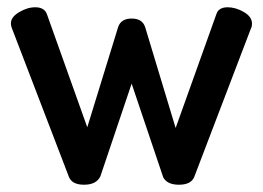

<svg xmlns="http://www.w3.org/2000/svg" viewBox="-20 -498 724 528"><path d="M669 -417 514 -11Q505 10 472 10Q440 10 429 -10L342 -268L256 -13Q245 10 211 10Q177 10 169 -13L14 -417Q10 -426 10 -434Q10 -451 32.5 -464.5Q55 -478 77 -478Q102 -478 109 -459L220 -148L305 -424Q313 -447 342 -447Q371 -447 379 -424L463 -146L575 -459Q581 -478 606 -478Q628 -478 650.5 -465Q673 -452 673 -433Q673 -424 669 -417Z"/></svg>

Font: AkaAcidDosis
Style: SemiBold
Weight: 600
Designer: Edgar Tolentino, Pablo Impallari, Igino Marini, Cyberella
Foundry: Edgar Tolentino, Pablo Impallari, Igino Marini, Cyberella
Version: Version 1.007